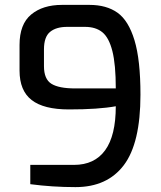

<svg xmlns="http://www.w3.org/2000/svg" viewBox="-20 -761 658 786"><path d="M104 -7V-86H283Q367 -86 410.5 -146Q454 -206 454 -326Q383 -313 262 -313Q159 -313 109.5 -351.5Q60 -390 60 -472V-577Q60 -662 107.5 -701.5Q155 -741 234 -741H346Q416 -741 461 -709Q506 -677 530.5 -596.5Q555 -516 555 -373Q555 -175 487 -85Q419 5 289 5Q195 5 104 -7ZM454 -399Q454 -497 440 -552Q426 -607 399 -629Q372 -651 328 -651H255Q210 -651 185 -630.5Q160 -610 160 -559V-490Q160 -437 190.5 -418Q221 -399 288 -399Z"/></svg>

Font: Exo Medium
Style: Regular
Weight: 500
Designer: Natanael Gama
Foundry: Natanael Gama
Version: Version 1.500; ttfautohint (v1.6)